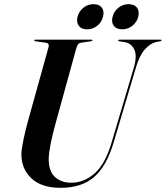

<svg xmlns="http://www.w3.org/2000/svg" viewBox="-20 -890 794 920"><path d="M515 -208 621.5 -566.5Q638 -624 623 -654Q608 -684 575.5 -688.5L553 -692Q546.5 -692.5 546.5 -696.5Q546.5 -700 552 -700H749.5Q754 -700 754 -697Q754 -694 748 -692.5L727.5 -688.5Q700 -682 674.2 -653.5Q648.5 -625 631 -565.5L525 -209Q491 -93.5 431 -41.8Q371 10 270.5 10Q178 10 129.8 -36Q81.5 -82 82.5 -154.5Q83 -169.5 88 -197.2Q93 -225 100.5 -257Q108 -289 116 -317L213 -665.5Q217.5 -683 198 -685.5L151 -692Q144.5 -692.5 144.5 -696.5Q144.5 -700 150.5 -700H418.5Q423 -700 423 -697Q423 -693.5 416.5 -692.5L367 -685Q358.5 -683.5 354 -677.8Q349.5 -672 344.5 -655L251.5 -317.5Q231.5 -246.5 222.8 -202Q214 -157.5 213.5 -129.5Q212.5 -71.5 242.2 -43Q272 -14.5 321.5 -14.5Q383 -14.5 433.8 -59.5Q484.5 -104.5 515 -208ZM397 -749.5Q370 -749.5 357.5 -766.5Q345 -783.5 351.5 -809.5Q358.5 -836.5 379.8 -853.2Q401 -870 428 -870Q455.5 -870 468 -853.2Q480.5 -836.5 473.5 -809.5Q467 -783.5 445.8 -766.5Q424.5 -749.5 397 -749.5ZM565.5 -749.5Q538 -749.5 525.2 -766.5Q512.5 -783.5 519.5 -809.5Q526 -836 547.5 -853Q569 -870 596.5 -870Q624 -870 636.5 -853.2Q649 -836.5 642.5 -809.5Q635.5 -783.5 614.2 -766.5Q593 -749.5 565.5 -749.5Z"/></svg>

Font: Fraunces 144pt S000 SemiBold
Style: Italic
Weight: 600
Italic angle: -16°
Version: Version 1.000; ttfautohint (v1.8.3)